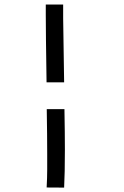

<svg xmlns="http://www.w3.org/2000/svg" viewBox="-20 -749 558 864"><path d="M270 -257.8Q272 -149.4 272 -75.7Q272 31.7 268.6 95.2L189.9 94.7Q192.4 49.8 192.4 14.2V-57.6Q192.4 -136.7 190.4 -257.8ZM189.5 -378.4Q186 -606.4 186 -683.1V-728.5H264.2V-667Q264.2 -652.8 268.6 -378.4Z"/></svg>

Font: FantasqueSansM Nerd Font
Style: Regular
Weight: 400
Monospace: yes
Designer: Jany Belluz
Version: Version 1.8.0 ; ttfautohint (v1.8.2);Nerd Fonts 3.4.0